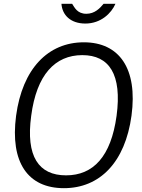

<svg xmlns="http://www.w3.org/2000/svg" viewBox="-20 -973 741 1003"><path d="M314 10C501 10 634 -125 667 -369C700 -615 603 -752 418 -752C231 -752 97 -614 64 -368C32 -124 126 10 314 10ZM521 -953C502 -930 475 -901 431 -901C383 -901 369 -935 357 -953H301C305 -895 348 -850 426 -850C507 -850 562 -904 583 -953ZM325 -57C182 -57 114 -156 143 -368C171 -583 268 -685 410 -685C551 -685 618 -584 589 -368C560 -155 467 -57 325 -57Z"/></svg>

Font: Cheyenne Sans Light
Style: Italic
Weight: 300
Italic angle: -8.13011°
Designer: The Public Sans project authors (U.S. Web Design System), Libre Franklin designed by Pablo Impallari and Rodrigo Fuenzal
Foundry: The Cheyenne Sans Project Authors
Version: Version 2.007